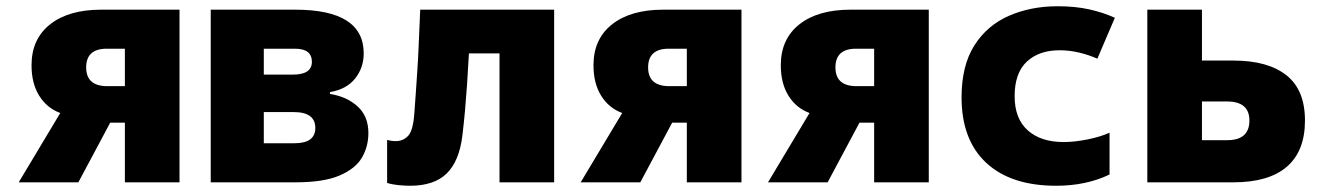

<svg xmlns="http://www.w3.org/2000/svg" viewBox="-20 -584 4240 615"><path d="M40 0 173 -222Q130 -238 105.5 -277.5Q81 -317 81 -375Q81 -459 140.5 -506Q200 -553 304 -553H555V0H380V-191H333L231 0ZM324 -308H380V-428H322Q256 -428 256 -368Q256 -308 324 -308Z M655 0V-553H926Q1145 -553 1145 -413Q1145 -367 1117.5 -332.5Q1090 -298 1037 -289V-283Q1090 -275 1125 -243.5Q1160 -212 1160 -158Q1160 -115 1139.5 -79.5Q1119 -44 1068 -22Q1017 0 927 0ZM825 -345H918Q979 -345 979 -386Q979 -428 925 -428H825ZM825 -125H919Q957 -125 973.5 -137.5Q990 -150 990 -174Q990 -225 921 -225H825Z M1293 11Q1277 11 1256.5 9Q1236 7 1220 2V-136Q1233 -132 1248 -132Q1271 -132 1287 -148.5Q1303 -165 1307 -219Q1310 -257 1312 -288Q1314 -319 1316.5 -354.5Q1319 -390 1321 -437Q1323 -484 1326 -553H1755V0H1580V-413H1482Q1479 -357 1476 -313Q1473 -269 1469.5 -230Q1466 -191 1461 -149Q1451 -68 1411 -28.5Q1371 11 1293 11Z M1840 0 1973 -222Q1930 -238 1905.5 -277.5Q1881 -317 1881 -375Q1881 -459 1940.5 -506Q2000 -553 2104 -553H2355V0H2180V-191H2133L2031 0ZM2124 -308H2180V-428H2122Q2056 -428 2056 -368Q2056 -308 2124 -308Z M2440 0 2573 -222Q2530 -238 2505.5 -277.5Q2481 -317 2481 -375Q2481 -459 2540.5 -506Q2600 -553 2704 -553H2955V0H2780V-191H2733L2631 0ZM2724 -308H2780V-428H2722Q2656 -428 2656 -368Q2656 -308 2724 -308Z M3363 11Q3218 11 3139 -62.5Q3060 -136 3060 -272Q3060 -374 3101 -438.5Q3142 -503 3212 -533.5Q3282 -564 3368 -564Q3424 -564 3469 -554Q3514 -544 3551 -527L3495 -396Q3468 -408 3437 -415.5Q3406 -423 3374 -423Q3308 -423 3269 -386.5Q3230 -350 3230 -276Q3230 -204 3272 -166.5Q3314 -129 3387 -129Q3422 -129 3464 -137.5Q3506 -146 3534 -159V-25Q3459 11 3363 11Z M3655 0V-553H3830V-390H3931Q4041 -390 4100.5 -343Q4160 -296 4160 -198Q4160 -100 4102 -50Q4044 0 3931 0ZM3830 -135H3911Q3982 -135 3982 -198Q3982 -259 3910 -259H3830Z"/></svg>

Font: Noto Sans Mono Black
Style: Regular
Weight: 900
Designer: Monotype Design Team
Foundry: Monotype Imaging Inc.
Version: Version 2.014